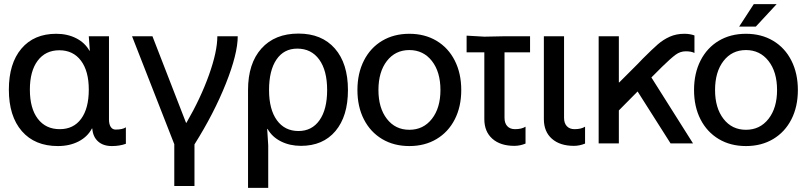

<svg xmlns="http://www.w3.org/2000/svg" viewBox="-20 -696 3916 932"><path d="M23 -261Q23 -388 84 -460Q145 -532 253 -532Q307 -532 349.5 -510.5Q392 -489 414 -450H416L411 -520H509V-116Q509 -93 517.5 -80Q526 -67 541 -67Q575 -67 591 -78V2Q561 13 523 13Q481 13 456 -9.5Q431 -32 428 -72H426Q405 -32 361.5 -9.5Q318 13 261 13Q149 13 86 -59.5Q23 -132 23 -261ZM270 -69Q337 -69 374 -119.5Q411 -170 411 -261Q411 -351 373 -401.5Q335 -452 268 -452Q201 -452 163 -401.5Q125 -351 125 -261Q125 -170 163.5 -119.5Q202 -69 270 -69Z M883 -100H885Q954 -219 994.5 -332.5Q1035 -446 1035 -520H1134Q1134 -435 1076.5 -290.5Q1019 -146 924 5V207H826V4L621 -520H720Z M1669 -259Q1669 -132 1608.5 -60Q1548 12 1441 12Q1387 12 1344 -9.5Q1301 -31 1279 -70H1277L1282 10V216H1184V-259Q1184 -388 1249 -460.5Q1314 -533 1429 -533Q1542 -533 1605.5 -460.5Q1669 -388 1669 -259ZM1429 -60Q1494 -60 1531 -112.5Q1568 -165 1568 -259Q1568 -354 1529.5 -407Q1491 -460 1423 -460Q1358 -460 1322 -407Q1286 -354 1286 -259Q1286 -165 1324 -112.5Q1362 -60 1429 -60Z M2219 -259Q2219 -178 2187.5 -116.5Q2156 -55 2099 -21Q2042 13 1967 13Q1892 13 1835 -21Q1778 -55 1746.5 -116.5Q1715 -178 1715 -259Q1715 -340 1746.5 -402Q1778 -464 1835 -498Q1892 -532 1967 -532Q2042 -532 2099 -498Q2156 -464 2187.5 -402Q2219 -340 2219 -259ZM1967 -66Q2035 -66 2076.5 -119Q2118 -172 2118 -259Q2118 -347 2076.5 -400Q2035 -453 1967 -453Q1899 -453 1858 -400Q1817 -347 1817 -259Q1817 -172 1858 -119Q1899 -66 1967 -66Z M2331 -442H2245V-523L2331 -518L2429 -520H2553V-442H2429V-124Q2429 -98 2442.5 -83.5Q2456 -69 2480 -69Q2512 -69 2531 -81V1Q2504 12 2477 12Q2409 12 2370 -22.5Q2331 -57 2331 -118Z M2620 -520H2718V-124Q2718 -98 2731.5 -83.5Q2745 -69 2769 -69Q2801 -69 2820 -81V1Q2793 12 2766 12Q2698 12 2659 -22.5Q2620 -57 2620 -118Z M2984 -520V-296H2986L3077 -387L3100 -411Q3147 -458 3173.5 -481Q3200 -504 3231.5 -518Q3263 -532 3302 -532Q3329 -532 3351 -524V-439Q3335 -447 3309 -447Q3282 -447 3259 -430Q3236 -413 3194 -372L3142 -320L3344 0H3235L3075 -252L2984 -160V0H2886V-520Z M3853 -259Q3853 -178 3821.5 -116.5Q3790 -55 3733 -21Q3676 13 3601 13Q3526 13 3469 -21Q3412 -55 3380.5 -116.5Q3349 -178 3349 -259Q3349 -340 3380.5 -402Q3412 -464 3469 -498Q3526 -532 3601 -532Q3676 -532 3733 -498Q3790 -464 3821.5 -402Q3853 -340 3853 -259ZM3601 -66Q3669 -66 3710.5 -119Q3752 -172 3752 -259Q3752 -347 3710.5 -400Q3669 -453 3601 -453Q3533 -453 3492 -400Q3451 -347 3451 -259Q3451 -172 3492 -119Q3533 -66 3601 -66ZM3639 -676H3750L3649 -567H3568Z"/></svg>

Font: Non Bureau
Style: Regular
Weight: 400
Designer: Jona Saucedo
Foundry: Non Foundry
Version: Version 1.000; ttfautohint (v1.8.4)